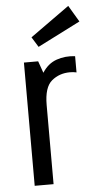

<svg xmlns="http://www.w3.org/2000/svg" viewBox="-55 -803 428 837"><g transform="rotate(-5 159.5 -384.5)"><path d="M62.4 0H145V-346.4Q145 -423.9 178.4 -451.8Q211.9 -479.7 258.3 -479.7Q265.4 -479.7 272.7 -479Q280 -478.3 287.1 -476.6V-547.6Q244.1 -552.9 205.9 -539.6Q167.7 -526.3 143 -487.6L124.7 -539.3H62.4ZM132.1 -601.9 319 -696.7 276.3 -768.6 104.9 -646Z"/></g></svg>

Font: Secuela Black
Style: Regular
Weight: 900
Designer: Fernando Haro
Foundry: deFharo
Version: Version 1.704